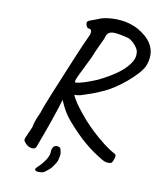

<svg xmlns="http://www.w3.org/2000/svg" viewBox="-92 -740 833 999"><g transform="rotate(10 324.0 -240.5)"><path d="M147 60Q143 70 128 70.5Q113 71 96 58Q84 46 80.5 39.5Q77 33 84 17.5Q91 2 108 -37Q112 -61 122 -85.5Q132 -110 137 -120Q141 -134 153.5 -166.5Q166 -199 182.5 -239Q199 -279 214 -314.5Q229 -350 236 -368Q253 -408 271 -452Q289 -496 320 -563Q324 -573 322 -584Q320 -595 303 -595Q293 -606 292 -617.5Q291 -629 302 -634L368 -659Q415 -670 464.5 -665.5Q514 -661 558 -638Q606 -610 626.5 -579.5Q647 -549 648 -518Q649 -487 638 -459Q630 -438 607.5 -413Q585 -388 555.5 -363Q526 -338 494.5 -317.5Q463 -297 436 -286Q411 -274 383 -264Q355 -254 326 -245Q310 -241 288 -241Q266 -241 255 -245L238 -203Q228 -167 203.5 -96Q179 -25 147 60ZM544 74Q536 77 522.5 76Q509 75 486 60Q442 34 398 -3Q354 -40 299 -103Q278 -128 265 -150.5Q252 -173 236 -211L222 -265L253 -283L291 -247Q307 -212 331.5 -180Q356 -148 378 -123Q396 -102 427 -72.5Q458 -43 493 -16Q528 11 556 25Q562 30 559.5 41.5Q557 53 552.5 63Q548 73 544 74ZM288 -305Q311 -307 340.5 -317Q370 -327 401 -340Q430 -354 461.5 -372.5Q493 -391 519.5 -413.5Q546 -436 562 -461Q578 -486 576 -512Q576 -525 566.5 -539.5Q557 -554 543.5 -566Q530 -578 517 -582Q477 -592 453 -594.5Q429 -597 416.5 -590Q404 -583 399 -563Q399 -560 391 -543.5Q383 -527 371.5 -502Q360 -477 349 -449Q320 -390 305.5 -360.5Q291 -331 287.5 -320Q284 -309 288 -305ZM182 186Q172 186 167.5 184Q163 182 160 177Q160 170 174 158Q192 141 207.5 118.5Q223 96 225 77Q224 53 236.5 42Q249 31 270 43Q275 57 276.5 70Q278 83 270 110Q269 115 262.5 125.5Q256 136 248.5 146Q241 156 237 159Q235 161 229.5 165.5Q224 170 219 174Q214 178 211 180Q208 181 205.5 182.5Q203 184 198 185Q193 186 182 186Z"/></g></svg>

Font: Caveat Medium
Style: Regular
Weight: 500
Designer: Pablo Impallari
Foundry: Pablo Impallari
Version: Version 2.000